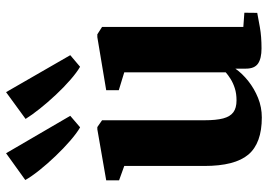

<svg xmlns="http://www.w3.org/2000/svg" viewBox="-148 -746 904 649"><g transform="rotate(-90 304.5 -422.0)"><path d="M465 9.5Q431 9.5 413.8 -2.2Q396.5 -14 396.5 -43V-79Q380.5 -56 354.8 -35.5Q329 -15 297.5 -2.2Q266 10.5 231.5 10.5Q144.5 10.5 106 -35Q67.5 -80.5 67.5 -184V-454.5L19 -472V-515.5L191.5 -545.5H199L222 -529.5V-183Q222 -144 228.2 -120.2Q234.5 -96.5 249 -85.8Q263.5 -75 289 -75Q312.5 -75 330.2 -80.8Q348 -86.5 361.5 -95Q375 -103.5 384 -111.5V-454.5L323.5 -473V-515.5L503 -545.5H512.5L537.5 -529.5V-52L585.5 -48.5L585 -5Q567 -1.5 536 4Q505 9.5 465 9.5ZM197.5 -604Q178.5 -615 152.8 -637.2Q127 -659.5 100.8 -687Q74.5 -714.5 53 -741.5Q31.5 -768.5 20 -789L110.5 -854L237 -637L198.5 -604ZM402.5 -604Q383.5 -615 358.5 -636.8Q333.5 -658.5 308 -685.8Q282.5 -713 261 -740Q239.5 -767 226.5 -788L317 -854L442 -637L403 -604Z"/></g></svg>

Font: Merriweather 72pt ExtraBold
Style: Regular
Weight: 800
Version: Version 2.100